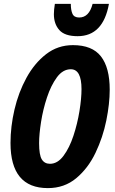

<svg xmlns="http://www.w3.org/2000/svg" viewBox="-20 -957 590 987"><path d="M540 -937H456Q438 -867 387 -867Q361 -867 352.5 -886Q344 -905 344 -937H262Q257 -905 257 -884Q257 -834 285 -802.5Q313 -771 379 -771Q510 -771 540 -937ZM544 -496Q544 -609 499 -667Q454 -725 355 -725Q277 -725 217 -678.5Q157 -632 116 -557Q75 -482 54.5 -394Q34 -306 34 -222Q34 10 226 10Q311 10 372 -41Q433 -92 471 -171.5Q509 -251 526.5 -337.5Q544 -424 544 -496ZM181 -221Q181 -266 191 -330Q201 -394 221.5 -456Q242 -518 272.5 -559.5Q303 -601 344 -601Q399 -601 399 -499Q399 -451 388.5 -386Q378 -321 357.5 -259Q337 -197 306.5 -156Q276 -115 237 -115Q209 -115 195 -137.5Q181 -160 181 -221Z"/></svg>

Font: Noto Sans UI Condensed ExtraBold
Style: Italic
Weight: 800
Width: 3
Designer: Monotype Design Team
Foundry: Monotype Imaging Inc.
Version: 1.001